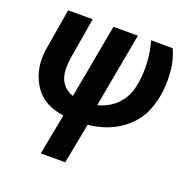

<svg xmlns="http://www.w3.org/2000/svg" viewBox="-134 -657 995 1017"><g transform="rotate(20 363.5 -148.5)"><path d="M335.4 -528.3 258.8 -110.4C205.1 -128.9 177.2 -168.9 174.8 -230C174.8 -233.4 174.8 -237.3 174.8 -240.7C174.8 -255.4 175.8 -270.5 177.7 -285.6L218.3 -528.3H80.1L39.6 -287.6C37.6 -271.5 36.6 -255.9 36.6 -240.7C36.6 -181.6 53.2 -128.9 86.4 -82C119.6 -35.6 172.9 -6.8 246.6 4.4L203.1 233.4H340.8L384.3 5.9C455.1 -1 515.6 -22.5 565.9 -58.1C616.2 -93.8 651.9 -138.2 671.9 -190.4C692.4 -243.2 702.1 -298.3 702.1 -356.4C702.1 -375 701.2 -393.6 699.7 -413.1C695.8 -453.6 685.5 -492.2 669.4 -528.8L547.4 -529.8C558.1 -491.2 564.9 -452.1 567.4 -412.6C567.9 -400.9 568.4 -389.6 568.4 -378.4C568.4 -340.8 564 -303.7 555.7 -266.1C546.9 -228.5 528.8 -195.8 502 -168C475.1 -140.1 439.9 -120.1 396.5 -108.9L473.1 -528.3Z"/></g></svg>

Font: Roboto
Style: Bold Italic
Weight: 700
Italic angle: -12°
Designer: Google
Version: Version 2.137; 2017